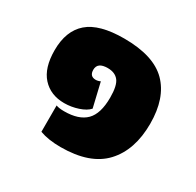

<svg xmlns="http://www.w3.org/2000/svg" viewBox="-112 -591 748 732"><g transform="rotate(30 261.5 -225.0)"><path d="M143 1V-115Q155 -110 179 -110Q243 -110 274 -141Q305 -172 305 -243Q305 -296 289 -316Q273 -336 241 -336Q196 -336 196 -303Q196 -274 223 -274Q233 -274 243 -279L268 -173Q254 -157 224 -147Q194 -137 163 -137Q103 -137 67 -176.5Q31 -216 31 -294Q31 -379 80.5 -422Q130 -465 239 -465Q369 -465 428 -405.5Q487 -346 487 -233Q487 -117 425.5 -51Q364 15 235 15Q181 15 143 1Z"/></g></svg>

Font: Noto Sans Thai Black
Style: Regular
Weight: 900
Designer: Monotype Design Team
Foundry: Monotype Imaging Inc.
Version: Version 1.000